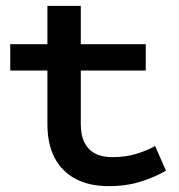

<svg xmlns="http://www.w3.org/2000/svg" viewBox="-20 -622 611 656"><path d="M351 14Q286 14 239 -10.5Q192 -35 167 -82Q142 -129 142 -198V-602H256V-198Q256 -160 268.5 -135Q281 -110 305 -97.5Q329 -85 363 -85Q408 -85 444.5 -96Q481 -107 510 -123L547 -39Q512 -18 462.5 -2Q413 14 351 14ZM15 -381V-471H478V-381Z"/></svg>

Font: BioRhyme SemiExpanded Medium
Style: Regular
Weight: 500
Width: 6
Designer: Aoife Mooney
Foundry: Aoife Mooney Type
Version: Version 1.600;gftools[0.9.33]